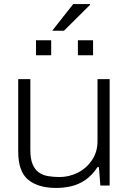

<svg xmlns="http://www.w3.org/2000/svg" viewBox="-20 -917 639 949"><path d="M258 12Q169 12 119.5 -28.5Q70 -69 70 -168V-526H130V-176Q130 -132 141 -105.5Q152 -79 171.5 -65Q191 -51 217.5 -46.5Q244 -42 274 -42Q321 -42 363.5 -63Q406 -84 434 -124.5Q462 -165 462 -220V-526H522V0H476L469 -91H462Q435 -50 402 -27.5Q369 -5 332 3.5Q295 12 258 12ZM158 -644V-718H233V-644ZM365 -644V-718H440V-644ZM238 -765 342 -897H425V-893L296 -765Z"/></svg>

Font: Archivo SemiExpanded ExtraLight
Style: Regular
Weight: 250
Width: 6
Designer: Hector Gatti
Foundry: Omnibus-Type
Version: Version 2.001